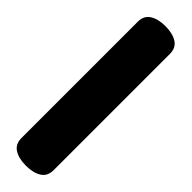

<svg xmlns="http://www.w3.org/2000/svg" viewBox="6 -138 536 536"><g transform="rotate(-45 273.5 129.5)"><path d="M-2.5 129.5Q-2.5 101 8.5 83.5Q19.5 66 43.5 66H502.5Q526.5 66 537.5 83.5Q548.5 101 548.5 129.5Q548.5 158 537.5 175.5Q526.5 193 502.5 193H43.5Q19.5 193 8.5 175.5Q-2.5 158 -2.5 129.5Z"/></g></svg>

Font: Fraunces 9pt S100 Black
Style: Regular
Weight: 900
Version: Version 1.000; ttfautohint (v1.8.3)